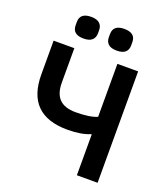

<svg xmlns="http://www.w3.org/2000/svg" viewBox="-160 -1018 988 1131"><g transform="rotate(20 333.5 -453.0)"><path d="M215.8 -770Q146 -770 146 -828.1V-848.1Q146 -905.8 215.8 -905.8Q252 -905.8 269 -890.1Q286.1 -874.5 286.1 -848.1V-828.1Q286.1 -801.3 269 -785.6Q252 -770 215.8 -770ZM423.8 -770Q387.7 -770 370.8 -785.6Q354 -801.3 354 -828.1V-848.1Q354 -905.8 423.8 -905.8Q494.1 -905.8 494.1 -848.1V-828.1Q494.1 -770 423.8 -770ZM455.1 0V-255.9H450.2Q396.5 -232.9 310.1 -232.9Q55.2 -232.9 55.2 -486.8V-698.2H185.1V-482.9Q185.1 -413.6 218.5 -379.9Q252 -346.2 320.8 -346.2Q409.7 -346.2 455.1 -366.2V-698.2H585V0Z"/></g></svg>

Font: Anuphan SemiBold
Style: Bold
Weight: 600
Designer: Mike Abbink, Paul van der Laan, Pieter van Rosmalen, Mint Tantisuwanna
Foundry: Bold Monday; Cadson Demak
Version: Version 3.002;hotconv 1.0.109;makeotfexe 2.5.65596